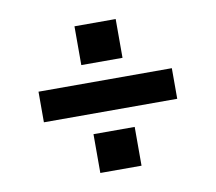

<svg xmlns="http://www.w3.org/2000/svg" viewBox="-61 -624 702 624"><g transform="rotate(-10 290.0 -312.0)"><path d="M510 -264V-365H70V-264ZM358 -426V-554H222V-426ZM358 -70V-198H222V-70Z"/></g></svg>

Font: Play
Style: Bold
Weight: 700
Designer: Jonas Hecksher
Foundry: Jonas Hecksher, Playtypeª, e-types AS
Version: Version 1.002